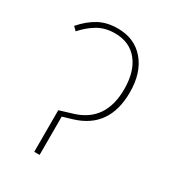

<svg xmlns="http://www.w3.org/2000/svg" viewBox="-137 -606 614 683"><g transform="rotate(30 170.0 -264.5)"><path d="M108.9 0V-170.9L165 -188Q274.9 -222.7 274.9 -353Q274.9 -425.8 241.2 -467.3Q207.5 -508.8 147.9 -508.8Q107.9 -508.8 78.4 -491.7Q48.8 -474.6 22 -444.8L7.8 -459Q37.1 -492.7 70.1 -510.7Q103 -528.8 147.9 -528.8Q216.8 -528.8 257.3 -481.2Q297.9 -433.6 297.9 -353Q297.9 -207 169.9 -168.9L130.9 -157.2V0Z"/></g></svg>

Font: Fira Sans Compressed Thin
Style: Regular
Weight: 100
Width: 1
Designer: Carrois Corporate & Edenspiekermann AG
Foundry: Carrois Corporate GbR & Edenspiekermann AG
Version: Version 4.203;PS 004.203;hotconv 1.0.88;makeotf.lib2.5.64775